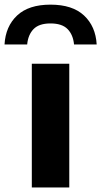

<svg xmlns="http://www.w3.org/2000/svg" viewBox="-69 -828 447 848"><path d="M71.5 0V-546.5H237V0ZM-49 -631.5Q-44.5 -711.5 6.5 -759.5Q57.5 -807.5 154 -807.5Q251 -807.5 302.2 -759.5Q353.5 -711.5 358 -631.5H258Q254 -674.5 229.5 -699.5Q205 -724.5 154 -724.5Q103.5 -724.5 79.2 -699.5Q55 -674.5 51 -631.5Z"/></svg>

Font: Encode Sans Expanded
Style: Bold
Weight: 700
Width: 7
Designer: Multiple Designers
Foundry: Impallari Type
Version: Version 3.000; ttfautohint (v1.8.3) -l 8 -r 50 -G 200 -x 14 